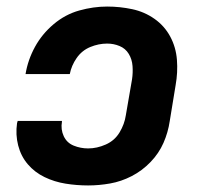

<svg xmlns="http://www.w3.org/2000/svg" viewBox="-20 -558 616 586"><path d="M249 8Q282 8 316 2Q350 -4 382 -20.5Q414 -37 439.5 -63.5Q465 -90 479 -122Q493 -154 498 -188L516 -298Q523 -337 520 -375.5Q517 -414 499.5 -446.5Q482 -479 451.5 -500.5Q421 -522 383.5 -530Q346 -538 307 -538Q265 -538 222 -526Q179 -514 143.5 -484Q108 -454 86.5 -414.5Q65 -375 58 -332H193Q198 -358 214 -381Q230 -404 255.5 -414.5Q281 -425 307 -425Q327 -425 345 -417.5Q363 -410 373 -393.5Q383 -377 384.5 -356.5Q386 -336 383 -316L364 -206Q360 -179 345 -154Q330 -129 303 -117Q276 -105 249 -105Q226 -105 205 -113.5Q184 -122 174.5 -142.5Q165 -163 169 -186V-189H34Q33 -185 32 -182Q27 -147 35.5 -114Q44 -81 65 -56.5Q86 -32 116 -17.5Q146 -3 180 2.5Q214 8 249 8Z"/></svg>

Font: Iosevka Sparkle XBdObl
Style: Regular
Weight: 800
Italic angle: -9°
Designer: Belleve Invis
Foundry: Belleve Invis
Version: Version 4.5.0; ttfautohint (v1.8.3)